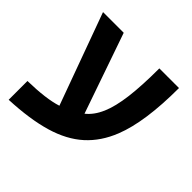

<svg xmlns="http://www.w3.org/2000/svg" viewBox="-160 -761 938 938"><g transform="rotate(45 309.0 -291.5)"><path d="M20 -106.9Q146.5 -109.4 215.8 -131.8L43 -606H186L330.1 -190.9Q367.2 -220.7 389.4 -272.2Q411.6 -323.7 421.9 -405.5Q432.1 -487.3 432.1 -606H567.9Q567.9 -372.1 516.1 -241.7Q481.4 -153.8 418.9 -97.4Q356.4 -41 258.8 -12.2Q161.1 16.6 20 22.9Z"/></g></svg>

Font: Arimo
Style: Bold
Weight: 700
Designer: Steve Matteson
Foundry: Monotype Imaging Inc.
Version: Version 1.33